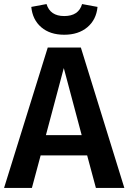

<svg xmlns="http://www.w3.org/2000/svg" viewBox="-25 -925 632 945"><path d="M129 -891 204 -905Q222 -846 291 -846Q362 -846 379 -905L455 -891Q449 -828 405 -791Q361 -754 291 -754Q221 -754 178 -791Q135 -828 129 -891ZM447 0 404 -160H175L132 0H-5L210 -691H373L587 0ZM201 -260H377L289 -590Z"/></svg>

Font: FiraGO Medium
Style: Regular
Weight: 500
Designer: bBox Type
Foundry: bBox Type GmbH
Version: Version 1.001;PS 001.001;hotconv 1.0.88;makeotf.lib2.5.64775